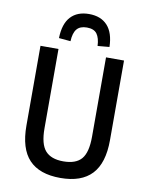

<svg xmlns="http://www.w3.org/2000/svg" viewBox="-100 -1001 842 1082"><g transform="rotate(10 321.5 -460.0)"><path d="M321 9Q201 9 141.5 -54Q82 -117 82 -249V-705H185V-251Q185 -161 218 -123.5Q251 -86 321 -86Q393 -86 425 -123.5Q457 -161 457 -251V-705H560V-249Q560 -118 500.5 -54.5Q441 9 321 9ZM244 -760 177 -766Q179 -848 216.5 -888.5Q254 -929 321 -929Q389 -929 426.5 -888Q464 -847 466 -766L399 -760Q397 -805 380 -828.5Q363 -852 322 -852Q283 -852 264.5 -829.5Q246 -807 244 -760Z"/></g></svg>

Font: Nunito Sans 7pt Condensed SemiBold
Style: Regular
Weight: 600
Width: 3
Designer: Vernon Adams
Foundry: Vernon Adams
Version: Version 3.101;gftools[0.9.27]